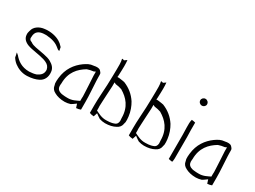

<svg xmlns="http://www.w3.org/2000/svg" viewBox="-44 -1212 2331 1755"><g transform="rotate(30 1121.5 -335.0)"><path d="M43 -360C45 -319 73 -295 110 -281C158 -264 228 -259 281 -243H282C292 -239 301 -238 314 -231C340 -219 356 -202 362 -172V-170C364 -123 332 -104 306 -91L305 -90H304C284 -83 258 -79 231 -78C151 -78 102 -115 67 -157C64 -160 59 -163 57 -165C54 -168 51 -172 46 -173C46 -172 47 -172 47 -171L53 -145L56 -127C64 -113 78 -95 98 -79C130 -55 175 -32 234 -34C284 -36 321 -46 351 -61C392 -81 413 -123 407 -175C404 -214 378 -239 346 -257C307 -281 235 -287 175 -300C154 -305 135 -309 117 -323C110 -326 99 -329 94 -339C89 -347 90 -356 91 -364C91 -420 126 -445 190 -445H207C213 -445 214 -444 220 -443C249 -441 278 -434 302 -423C327 -412 344 -395 359 -384C364 -380 371 -380 376 -380L369 -416C362 -423 353 -433 343 -442C316 -465 267 -487 205 -489H183C177 -488 167 -487 162 -487C105 -482 58 -448 50 -404L49 -403C45 -387 41 -374 43 -361Z M491 -104C493 -96 495 -89 497 -81V-79C501 -55 519 -36 539 -27L540 -26C570 -10 605 -1 650 -1C668 -1 691 -5 709 -11C715 -15 722 -19 728 -23L757 -44L770 -4C788 -5 803 -9 816 -14V-96C816 -169 809 -240 806 -314L805 -348C804 -392 809 -387 786 -412C770 -428 743 -423 735 -423C732 -423 725 -421 718 -420H717C676 -417 653 -402 622 -381C557 -334 504 -264 493 -161C491 -140 489 -119 491 -104ZM539 -103V-104C538 -117 541 -129 541 -133C541 -251 604 -316 675 -359H676L677 -360C695 -367 721 -372 739 -374H741L760 -383V-342C762 -305 764 -271 766 -234V-233C766 -218 769 -191 769 -173C770 -159 771 -143 771 -127L770 -108V-80C741 -67 704 -43 652 -45C636 -45 619 -46 605 -48C592 -48 551 -57 543 -85L542 -86V-87C541 -93 540 -98 539 -103Z M901 -29C913 -24 927 -20 947 -19L960 -59L989 -38C994 -35 1000 -31 1008 -26C1025 -20 1049 -16 1067 -16C1112 -16 1147 -25 1177 -41L1178 -42C1198 -51 1216 -70 1220 -94V-96C1222 -104 1224 -109 1226 -119C1228 -133 1226 -155 1224 -176C1218 -228 1200 -274 1178 -311C1142 -366 1094 -405 1032 -430C1021 -433 1000 -435 981 -438C978 -438 973 -439 972 -439H955L957 -455C958 -464 958 -474 958 -484V-486C959 -493 959 -500 959 -508C959 -524 959 -539 960 -557C960 -579 959 -600 957 -619L931 -601C923 -603 914 -607 909 -605C908 -601 911 -591 913 -580V-579C914 -570 915 -562 915 -550V-497C915 -453 913 -405 912 -363L911 -329C908 -255 901 -184 901 -111ZM946 -127C946 -144 947 -157 948 -173C948 -189 951 -219 951 -233V-234C953 -271 955 -303 957 -342V-383C963 -380 970 -377 976 -374H978C996 -372 1022 -367 1040 -360H1041L1042 -359C1115 -316 1176 -251 1176 -133C1176 -129 1178 -116 1178 -103C1177 -98 1176 -93 1175 -87V-86L1174 -85C1167 -59 1137 -55 1128 -52H1127L1126 -51C1108 -47 1089 -45 1065 -45C1015 -43 975 -67 947 -80V-108Z M1312 -29C1324 -24 1338 -20 1358 -19L1371 -59L1400 -38C1405 -35 1411 -31 1419 -26C1436 -20 1460 -16 1478 -16C1523 -16 1558 -25 1588 -41L1589 -42C1609 -51 1627 -70 1631 -94V-96C1633 -104 1635 -109 1637 -119C1639 -133 1637 -155 1635 -176C1629 -228 1611 -274 1589 -311C1553 -366 1505 -405 1443 -430C1432 -433 1411 -435 1392 -438C1389 -438 1384 -439 1383 -439H1366L1368 -455C1369 -464 1369 -474 1369 -484V-486C1370 -493 1370 -500 1370 -508C1370 -524 1370 -539 1371 -557C1371 -579 1370 -600 1368 -619L1342 -601C1334 -603 1325 -607 1320 -605C1319 -601 1322 -591 1324 -580V-579C1325 -570 1326 -562 1326 -550V-497C1326 -453 1324 -405 1323 -363L1322 -329C1319 -255 1312 -184 1312 -111ZM1357 -127C1357 -144 1358 -157 1359 -173C1359 -189 1362 -219 1362 -233V-234C1364 -271 1366 -303 1368 -342V-383C1374 -380 1381 -377 1387 -374H1389C1407 -372 1433 -367 1451 -360H1452L1453 -359C1526 -316 1587 -251 1587 -133C1587 -129 1589 -116 1589 -103C1588 -98 1587 -93 1586 -87V-86L1585 -85C1578 -59 1548 -55 1539 -52H1538L1537 -51C1519 -47 1500 -45 1476 -45C1426 -43 1386 -67 1358 -80V-108Z M1717 -634C1717 -614 1734 -598 1754 -598C1774 -598 1790 -613 1790 -632C1790 -653 1773 -669 1753 -669C1733 -669 1717 -653 1717 -634ZM1734 -357C1734 -331 1736 -308 1736 -279V-25C1748 -22 1762 -19 1776 -18C1779 -29 1781 -42 1781 -56V-279C1781 -306 1779 -329 1779 -357V-433C1768 -436 1754 -439 1740 -440C1737 -429 1734 -414 1734 -401Z M1875 -104C1877 -96 1879 -89 1881 -81V-79C1885 -55 1903 -36 1923 -27L1924 -26C1954 -10 1989 -1 2034 -1C2052 -1 2075 -5 2093 -11C2099 -15 2106 -19 2112 -23L2141 -44L2154 -4C2172 -5 2187 -9 2200 -14V-96C2200 -169 2193 -240 2190 -314L2189 -348C2188 -392 2193 -387 2170 -412C2154 -428 2127 -423 2119 -423C2116 -423 2109 -421 2102 -420H2101C2060 -417 2037 -402 2006 -381C1941 -334 1888 -264 1877 -161C1875 -140 1873 -119 1875 -104ZM1923 -103V-104C1922 -117 1925 -129 1925 -133C1925 -251 1988 -316 2059 -359H2060L2061 -360C2079 -367 2105 -372 2123 -374H2125L2144 -383V-342C2146 -305 2148 -271 2150 -234V-233C2150 -218 2153 -191 2153 -173C2154 -159 2155 -143 2155 -127L2154 -108V-80C2125 -67 2088 -43 2036 -45C2020 -45 2003 -46 1989 -48C1976 -48 1935 -57 1927 -85L1926 -86V-87C1925 -93 1924 -98 1923 -103Z"/></g></svg>

Font: SolarCharger
Style: 150
Weight: 100
Designer: Mew Too
Foundry: Cannot Into Space Fonts/KineticPlasma Fonts
Version: Version 1.100